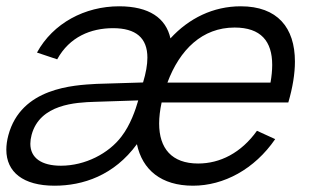

<svg xmlns="http://www.w3.org/2000/svg" viewBox="-20 -575 982 610"><path d="M493.5 -249.5H896C909.9 -297.1 917 -340.8 917 -379.3C917 -487.4 861.3 -555 744.9 -555C657.4 -555 580.2 -517 521.5 -453C507.3 -517.5 453.9 -555 358.4 -555C249.9 -555 148.5 -501.5 97.5 -408L161.7 -386.5C200.9 -458 268.7 -485.5 339.2 -485.5C411.9 -485.5 448.3 -454.5 448.3 -391.8C448.3 -369.5 443.7 -343.3 434.5 -313L286.8 -308.5C213.7 -304.5 47.1 -296.5 6.6 -145.5C2.2 -129.1 0.1 -113.7 0.1 -99.4C0.1 -28.3 53.6 15 153.1 15C243.6 15 342.3 -17.5 415 -117C432.2 -35.5 492.1 15 593.1 15C691.1 15 788.7 -37.5 854.3 -133L796.4 -159.5C746 -89 679 -55.5 609.5 -55.5C525.6 -55.5 485.6 -103.6 485.6 -182.6C485.6 -202.9 488.3 -225.3 493.5 -249.5ZM725.3 -487.5C809.1 -487.5 844.8 -443.8 844.8 -368.7C844.8 -351.5 843 -332.8 839.4 -312.5H511.9C551 -417.5 622.8 -487.5 725.3 -487.5ZM366.1 -141.5C325.6 -87.5 250.6 -48.5 173.6 -48.5C111.7 -48.5 76.4 -73.4 76.4 -118.2C76.4 -126.9 77.7 -136.3 80.4 -146.5C106.7 -244.5 221 -249.5 281 -251.5L419.2 -256C410.8 -226.5 394.3 -178 366.1 -141.5Z"/></svg>

Font: Manrope
Style: RegularItalic
Weight: 400
Italic angle: -15°
Designer: Mikhail Sharanda
Foundry: Mikhail Sharanda
Version: Version 4.502;hotconv 1.0.109;makeotfexe 2.5.65596